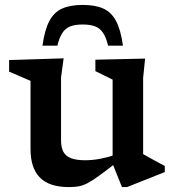

<svg xmlns="http://www.w3.org/2000/svg" viewBox="-20 -749 712 780"><path d="M228 -178.5Q228 -150 237.5 -132.2Q247 -114.5 268.8 -106.2Q290.5 -98 326 -98Q355.5 -98 387.2 -104Q419 -110 446 -119.5L455 -90Q410 -55 381.8 -34.5Q353.5 -14 334.2 -4.2Q315 5.5 298.5 8.2Q282 11 260 11Q179.5 11 141.8 -28Q104 -67 104 -143V-420.5L17 -458V-505L238.5 -512L228 -434.5ZM475.5 11 437.5 -83.5V-425.5L367.5 -460V-506.5L569.5 -511L561.5 -433V-123Q566 -120.5 577.2 -114.2Q588.5 -108 602.2 -100.2Q616 -92.5 628.8 -85.8Q641.5 -79 649.5 -75V-50L496 11ZM316 -649.5Q285.5 -649.5 265.5 -641.8Q245.5 -634 233.2 -615Q221 -596 213 -563.5H152.5Q161.5 -628.5 180.8 -664.2Q200 -700 233 -714.5Q266 -729 316 -729Q366.5 -729 399.2 -714.5Q432 -700 451.2 -664.2Q470.5 -628.5 479.5 -563.5H419Q411.5 -596 399 -615Q386.5 -634 366.5 -641.8Q346.5 -649.5 316 -649.5Z"/></svg>

Font: Newsreader 7pt Medium
Style: Regular
Weight: 500
Designer: Hugues Gentile
Foundry: Production Type
Version: Version 1.003